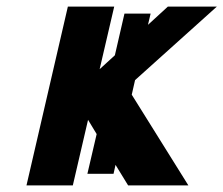

<svg xmlns="http://www.w3.org/2000/svg" viewBox="-20 -560 675 580"><path d="M272 -155 246 -198 200 0H60L185 -540H325L281 -351L327 -393L356 -519H435L427 -485L487 -540H635L388 -318L378 -274L549 0H367L329 -62L323 -35H244Z"/></svg>

Font: Miedinger
Style: Bold-Italic
Weight: 700
Italic angle: -13°
Version: Version 001.000